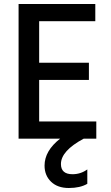

<svg xmlns="http://www.w3.org/2000/svg" viewBox="-20 -694 554 961"><path d="M417 226Q381 247 324.5 247Q268 247 235.5 215.5Q203 184 203 135Q203 61 281 0H73V-674H457V-588H176V-380H425V-294H176V-86H462V0H399Q285 61 285 127Q285 178 343 178Q384 178 417 154Z"/></svg>

Font: Hind Jalandhar Medium
Style: Regular
Weight: 500
Designer: Namrata Goyal
Foundry: Indian Type Foundry
Version: Version 0.702;PS 1.0;hotconv 1.0.81;makeotf.lib2.5.63406